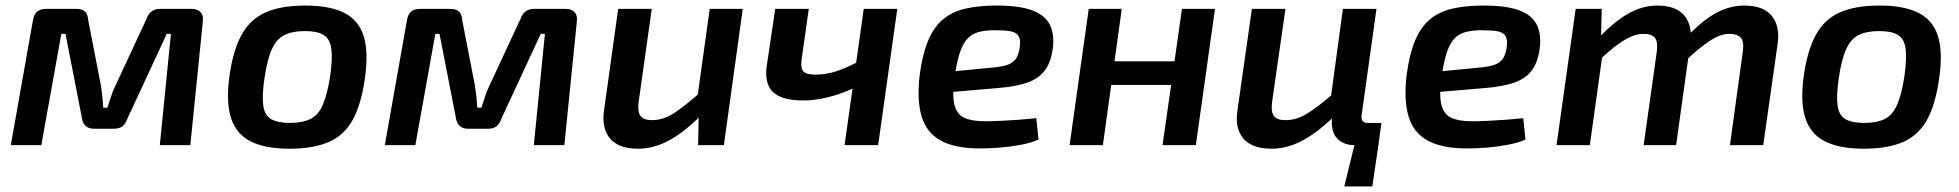

<svg xmlns="http://www.w3.org/2000/svg" viewBox="-20 -523 7062 692"><path d="M670 -491Q692 -491 703 -479Q714 -467 711 -445L666 0H556L596 -401H581L439 -95Q432 -76 421 -67.5Q410 -59 390 -59H318Q299 -59 288 -70Q277 -81 275 -99L216 -401H201L129 0H19L98 -446Q101 -469 112.5 -480Q124 -491 147 -491H256Q277 -491 287 -480.5Q297 -470 298 -450L344 -213Q347 -193 349 -174.5Q351 -156 352 -135H367Q374 -155 379.5 -173Q385 -191 394 -210L508 -455Q521 -491 557 -491Z M1080 -503Q1168 -503 1220 -477Q1272 -451 1290.5 -393.5Q1309 -336 1295 -240Q1282 -147 1251.5 -91.5Q1221 -36 1165.5 -11.5Q1110 13 1023 13Q937 13 884.5 -13Q832 -39 813 -96.5Q794 -154 807 -249Q820 -342 851 -398Q882 -454 937.5 -478.5Q993 -503 1080 -503ZM1079 -411Q1034 -411 1005.5 -397Q977 -383 960 -346Q943 -309 933 -240Q924 -177 929 -142Q934 -107 957.5 -93.5Q981 -80 1025 -80Q1071 -80 1099.5 -94.5Q1128 -109 1144 -146.5Q1160 -184 1170 -249Q1179 -314 1174 -348.5Q1169 -383 1146.5 -397Q1124 -411 1079 -411Z M2018 -491Q2040 -491 2051 -479Q2062 -467 2059 -445L2014 0H1904L1944 -401H1929L1787 -95Q1780 -76 1769 -67.5Q1758 -59 1738 -59H1666Q1647 -59 1636 -70Q1625 -81 1623 -99L1564 -401H1549L1477 0H1367L1446 -446Q1449 -469 1460.5 -480Q1472 -491 1495 -491H1604Q1625 -491 1635 -480.5Q1645 -470 1646 -450L1692 -213Q1695 -193 1697 -174.5Q1699 -156 1700 -135H1715Q1722 -155 1727.5 -173Q1733 -191 1742 -210L1856 -455Q1869 -491 1905 -491Z M2329 -491 2282 -157Q2277 -120 2288.5 -105Q2300 -90 2330 -90Q2370 -90 2408 -114.5Q2446 -139 2503 -189L2519 -120Q2455 -53 2397 -20Q2339 13 2280 13Q2210 13 2179 -23.5Q2148 -60 2157 -125L2208 -491ZM2657 -491 2589 0H2496L2499 -134L2490 -147L2538 -491Z M2895 -491 2869 -308Q2865 -277 2875.5 -265.5Q2886 -254 2920 -254Q2956 -254 2992 -265.5Q3028 -277 3074 -301L3081 -219Q3049 -200 3012 -187Q2975 -174 2940.5 -167.5Q2906 -161 2878 -161Q2802 -160 2768.5 -189Q2735 -218 2743 -282L2774 -491ZM3214 -491 3145 0H3024L3093 -491Z M3572 -503Q3657 -503 3703.5 -484.5Q3750 -466 3766 -429.5Q3782 -393 3773 -339Q3765 -292 3742.5 -265Q3720 -238 3680.5 -224.5Q3641 -211 3580 -206L3334 -185L3345 -259L3563 -280Q3593 -283 3611.5 -289.5Q3630 -296 3640.5 -310Q3651 -324 3655 -350Q3660 -379 3651 -393Q3642 -407 3621 -410.5Q3600 -414 3565 -414Q3531 -414 3507 -407.5Q3483 -401 3467 -384Q3451 -367 3440.5 -336.5Q3430 -306 3422 -256Q3411 -184 3419.5 -147.5Q3428 -111 3455.5 -98.5Q3483 -86 3529 -86Q3554 -86 3587 -87.5Q3620 -89 3653.5 -91.5Q3687 -94 3715 -97L3723 -20Q3696 -8 3658.5 -1Q3621 6 3583.5 9Q3546 12 3513 12Q3421 12 3369.5 -17Q3318 -46 3301 -105.5Q3284 -165 3295 -255Q3305 -329 3325.5 -377.5Q3346 -426 3379 -453.5Q3412 -481 3460 -492Q3508 -503 3572 -503Z M4023 -491 3955 0H3835L3904 -491ZM4222 -302 4210 -217H3979L3991 -302ZM4359 -491 4290 0H4170L4240 -491Z M4613 -491 4565 -157Q4560 -120 4571.5 -105Q4583 -90 4613 -90Q4653 -90 4691 -113.5Q4729 -137 4786 -186L4803 -118Q4738 -52 4680 -19.5Q4622 13 4563 13Q4493 13 4461.5 -23.5Q4430 -60 4440 -125L4492 -491ZM4864 -10 4948 0 4926 149H4825ZM4941 -491 4887 -104Q4886 -92 4892 -86Q4898 -80 4908 -80H4959L4948 0H4860Q4824 0 4801 -22.5Q4778 -45 4780 -90L4782 -131L4773 -145L4820 -491Z M5327 -503Q5412 -503 5458.5 -484.5Q5505 -466 5521 -429.5Q5537 -393 5528 -339Q5520 -292 5497.5 -265Q5475 -238 5435.5 -224.5Q5396 -211 5335 -206L5089 -185L5100 -259L5318 -280Q5348 -283 5366.5 -289.5Q5385 -296 5395.5 -310Q5406 -324 5410 -350Q5415 -379 5406 -393Q5397 -407 5376 -410.5Q5355 -414 5320 -414Q5286 -414 5262 -407.5Q5238 -401 5222 -384Q5206 -367 5195.5 -336.5Q5185 -306 5177 -256Q5166 -184 5174.5 -147.5Q5183 -111 5210.5 -98.5Q5238 -86 5284 -86Q5309 -86 5342 -87.5Q5375 -89 5408.5 -91.5Q5442 -94 5470 -97L5478 -20Q5451 -8 5413.5 -1Q5376 6 5338.5 9Q5301 12 5268 12Q5176 12 5124.5 -17Q5073 -46 5056 -105.5Q5039 -165 5050 -255Q5060 -329 5080.5 -377.5Q5101 -426 5134 -453.5Q5167 -481 5215 -492Q5263 -503 5327 -503Z M5753 -491 5750 -372 5760 -358 5710 0H5590L5659 -491ZM5953 -503Q6021 -503 6051 -466.5Q6081 -430 6072 -366L6021 0H5904L5951 -334Q5956 -370 5945.5 -385.5Q5935 -401 5903 -401Q5882 -401 5859.5 -391.5Q5837 -382 5809 -361.5Q5781 -341 5742 -305L5730 -374Q5792 -441 5845 -472Q5898 -503 5953 -503ZM6267 -503Q6335 -503 6365.5 -466Q6396 -429 6387 -366L6335 0H6215L6261 -334Q6267 -373 6254 -387Q6241 -401 6214 -401Q6193 -401 6172 -392Q6151 -383 6123.5 -362.5Q6096 -342 6056 -306L6044 -374Q6106 -442 6158.5 -472.5Q6211 -503 6267 -503Z M6754 -503Q6842 -503 6894 -477Q6946 -451 6964.5 -393.5Q6983 -336 6969 -240Q6956 -147 6925.5 -91.5Q6895 -36 6839.5 -11.5Q6784 13 6697 13Q6611 13 6558.5 -13Q6506 -39 6487 -96.5Q6468 -154 6481 -249Q6494 -342 6525 -398Q6556 -454 6611.5 -478.5Q6667 -503 6754 -503ZM6753 -411Q6708 -411 6679.5 -397Q6651 -383 6634 -346Q6617 -309 6607 -240Q6598 -177 6603 -142Q6608 -107 6631.5 -93.5Q6655 -80 6699 -80Q6745 -80 6773.5 -94.5Q6802 -109 6818 -146.5Q6834 -184 6844 -249Q6853 -314 6848 -348.5Q6843 -383 6820.5 -397Q6798 -411 6753 -411Z"/></svg>

Font: Exo 2 SemiBold
Style: Italic
Weight: 600
Italic angle: -8°
Designer: Natanael Gama
Foundry: Natanael Gama
Version: Version 2.010